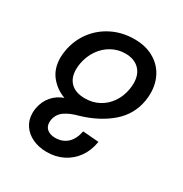

<svg xmlns="http://www.w3.org/2000/svg" viewBox="-169 -689 937 983"><g transform="rotate(30 300.0 -197.0)"><path d="M81 29Q81 13 83.5 0.5Q91.5 -44 118.2 -75Q145 -106 184 -119.5Q133 -137.5 98 -180.2Q63 -223 63 -288.5Q63 -306.5 67 -330.5Q78.5 -397 117.2 -449Q156 -501 215.2 -530.2Q274.5 -559.5 345.5 -559.5Q410.5 -559.5 457.8 -533.2Q505 -507 529.8 -461.8Q554.5 -416.5 554.5 -360Q554.5 -335 550.5 -313.5Q535 -225.5 467.2 -167.2Q399.5 -109 297.5 -78.5Q248 -66 217.8 -45.2Q187.5 -24.5 180.5 13Q179.5 17.5 179.5 26.5Q179.5 52.5 197.2 67Q215 81.5 244.5 81.5Q287.5 81.5 315.5 55.8Q343.5 30 353 -19L447.5 -11.5Q439 42.5 410.8 82.5Q382.5 122.5 339.5 144.2Q296.5 166 243.5 166Q196.5 166 159.5 148.8Q122.5 131.5 101.8 100.5Q81 69.5 81 29ZM451 -326Q454 -345 454 -361Q454 -413.5 424 -443Q394 -472.5 341.5 -472.5Q299.5 -472.5 262.2 -452.2Q225 -432 199.5 -395Q174 -358 165.5 -310.5Q162.5 -292.5 162.5 -276Q162.5 -225.5 191.8 -197.5Q221 -169.5 275.5 -169.5Q320.5 -169.5 357.2 -189Q394 -208.5 418.5 -244Q443 -279.5 451 -326Z"/></g></svg>

Font: JuliaMono Medium
Style: Italic
Weight: 500
Italic angle: -9°
Monospace: yes
Designer: cormullion
Foundry: corm
Version: Version 0.054; ttfautohint (v1.8.4)